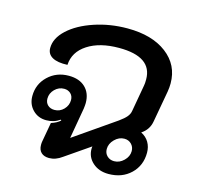

<svg xmlns="http://www.w3.org/2000/svg" viewBox="-92 -689 815 794"><g transform="rotate(15 316.0 -292.0)"><path d="M138 -35Q138 -44 139 -49L154 -133Q179 -141 193 -154L190 -157Q165 -139 132 -139Q97 -139 74 -162.5Q51 -186 51 -221Q51 -272 87 -306.5Q123 -341 176 -341Q221 -341 246.5 -316.5Q272 -292 272 -250Q272 -242 270 -226L247 -94L423 -216Q444 -231 454 -243Q464 -255 466 -269L486 -382Q488 -391 488 -409Q488 -506 347 -506Q264 -506 212.5 -472.5Q161 -439 158 -383Q116 -381 93.5 -393.5Q71 -406 71 -432Q71 -474 111 -511Q151 -548 218 -570.5Q285 -593 360 -593Q465 -593 527.5 -545.5Q590 -498 590 -419Q590 -402 587 -384L563 -250Q557 -213 525 -192Q547 -181 558.5 -161.5Q570 -142 570 -117Q570 -62 533 -26.5Q496 9 438 9Q397 9 370.5 -14.5Q344 -38 344 -73Q344 -80 345 -84L239 -11Q212 9 184 9Q162 9 150 -2.5Q138 -14 138 -35ZM210 -246Q210 -263 199 -273.5Q188 -284 171 -284Q148 -284 131 -267Q114 -250 114 -227Q114 -210 125 -199.5Q136 -189 154 -189Q177 -189 193.5 -206Q210 -223 210 -246ZM507 -107Q507 -125 495 -137Q483 -149 465 -149Q442 -149 423.5 -130.5Q405 -112 405 -89Q405 -71 417 -59.5Q429 -48 447 -48Q470 -48 488.5 -66Q507 -84 507 -107Z"/></g></svg>

Font: K2D Medium
Style: Italic
Weight: 500
Italic angle: -10°
Designer: Katatrad Aksorn Co.,Ltd.
Foundry: Cadson Demak Co.,Ltd.
Version: Version 1.000; ttfautohint (v1.6)